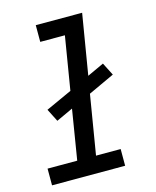

<svg xmlns="http://www.w3.org/2000/svg" viewBox="-111 -812 722 888"><g transform="rotate(-15 250.0 -367.5)"><path d="M27 0V-80H169L208 -319L128 -282L97 -343L222 -400L264 -655H146V-735H368L320 -446L400 -483L431 -422L306 -364L259 -80H377V0Z"/></g></svg>

Font: Iosevka Curly Medium Oblique
Style: Regular
Weight: 500
Italic angle: -9°
Monospace: yes
Designer: Belleve Invis
Foundry: Belleve Invis
Version: Version 11.1.0; ttfautohint (v1.8.3)